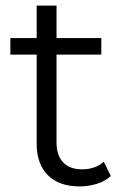

<svg xmlns="http://www.w3.org/2000/svg" viewBox="-20 -661 446 686"><path d="M17 -466V-525H111V-641H182V-525H342V-466H182V-152Q182 -106 205.5 -81Q229 -56 273 -56Q320 -56 351 -83L376 -32Q355 -13 325.5 -4Q296 5 265 5Q191 5 151 -35Q111 -75 111 -148V-466Z"/></svg>

Font: Modern
Style: Small
Weight: 400
Designer: Julieta Ulanovsky
Foundry: Julieta Ulanovsky
Version: Version 8.000